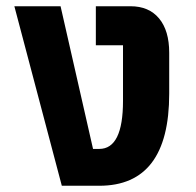

<svg xmlns="http://www.w3.org/2000/svg" viewBox="-20 -595 627 615"><path d="M178 0 26 -575H174L278 -118H298Q374 -118 374 -272V-450H287V-575H398Q457 -575 489.5 -536Q522 -497 522 -426V-295Q522 0 298 0Z"/></svg>

Font: Anuphan
Style: Bold
Weight: 700
Designer: Mike Abbink, Paul van der Laan, Pieter van Rosmalen, Mint Tantisuwanna
Foundry: Bold Monday; Cadson Demak
Version: Version 3.002;hotconv 1.0.109;makeotfexe 2.5.65596